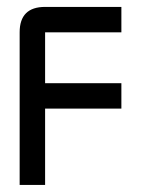

<svg xmlns="http://www.w3.org/2000/svg" viewBox="-20 -618 406 553"><path d="M109.9 -598.1H329.6V-524.9H109.9V-378.4H329.6V-305.2H109.9V-85.4H36.6V-524.9Q36.6 -598.1 109.9 -598.1Z"/></svg>

Font: BabelStone Khitan Seals
Style: Regular
Weight: 400
Designer: Andrew West
Foundry: BabelStone
Version: Version 1.004